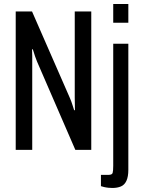

<svg xmlns="http://www.w3.org/2000/svg" viewBox="-20 -744 705 953"><path d="M58 0V-687H139L328 -255Q331 -249 334.5 -238.5Q338 -228 341.5 -217.5Q345 -207 348 -197H352Q352 -214 351.5 -231.5Q351 -249 351 -259V-687H433V0H354L164 -438Q160 -447 154 -464.5Q148 -482 143 -499H139Q140 -485 140 -465.5Q140 -446 140 -433V0ZM542 -631V-724H617V-631ZM538 189Q530 189 519 188Q508 187 497 184.5Q486 182 481 180V124H518Q536 124 539 114.5Q542 105 542 79V-527H617V99Q617 133 607.5 153.5Q598 174 580 181.5Q562 189 538 189Z"/></svg>

Font: Archivo ExtraCondensed
Style: Regular
Weight: 400
Width: 2
Designer: Hector Gatti
Foundry: Omnibus-Type
Version: Version 2.001